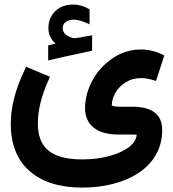

<svg xmlns="http://www.w3.org/2000/svg" viewBox="-20 -597 768 852"><path d="M201.7 -256.3 95.7 -300.8 87.9 -283.7C47.9 -199.2 27.8 -120.6 27.8 -48.3C27.8 43.9 56.2 114.7 112.3 163.1C168.5 211.4 246.1 235.4 345.7 235.4C534.7 235.4 699.7 149.4 699.7 -20C699.7 -88.9 655.3 -123.5 566.4 -123.5H510.3C492.2 -123.5 476.1 -127 476.1 -128.9C476.1 -147 481 -165 491.2 -183.6C501 -201.7 516.1 -217.8 536.6 -231C557.1 -244.1 580.1 -250.5 605.5 -250.5C622.1 -250.5 638.2 -248 654.3 -243.2L672.4 -237.8L709 -351.1C674.8 -368.7 640.1 -377.4 605.5 -377.4C560.5 -377.4 519 -364.7 480.5 -338.9C441.9 -313 411.6 -279.8 390.1 -240.2C368.7 -200.7 357.9 -159.7 357.4 -118.2C357.4 -41.5 411.6 -0.5 502 0H556.2C575.7 0 585.9 0.5 586.4 1C585 21 573.7 39.1 551.8 56.2C529.8 72.8 500.5 85.9 463.9 95.7C427.2 105.5 388.2 110.4 346.2 110.4C208 110.4 147.9 59.6 147.9 -49.3C147.9 -106 163.1 -168.9 193.8 -238.3ZM226.6 -403.3C225.6 -402.8 203.1 -397.9 197.8 -396.5L193.8 -395.5V-328.6L199.7 -330.1C217.8 -334.5 236.8 -338.9 257.8 -343.8C278.3 -348.1 301.3 -353 326.2 -358.4C351.1 -363.8 370.6 -367.7 384.8 -371.1L388.7 -372.1V-440.4L382.8 -439.5C375.5 -438 366.2 -436.5 355.5 -434.6C333.5 -430.2 319.3 -427.7 312 -427.7C307.6 -427.7 304.2 -428.2 302.7 -428.7C272.9 -437 258.3 -451.7 258.3 -471.7C258.3 -497.1 279.8 -509.8 308.6 -509.8C324.2 -509.8 344.7 -503.9 370.6 -492.2L377.4 -488.8V-555.7L375 -557.1C354 -569.3 329.6 -576.7 304.7 -576.7C272 -576.7 245.1 -566.9 225.1 -547.4C205.1 -527.8 194.8 -502.4 194.8 -471.7C194.8 -444.8 205.6 -421.9 226.6 -403.3Z"/></svg>

Font: Samim
Style: Bold
Weight: 700
Foundry: DejaVu fonts team - Redesigned by Saber Rastikerdar
Version: Version 4.0.5